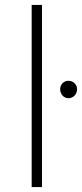

<svg xmlns="http://www.w3.org/2000/svg" viewBox="-20 -762 334 782"><path d="M109 -742V0H151V-742ZM259 -433C240 -433 225 -418 225 -399C225 -378 240 -362 259 -362C278 -362 294 -378 294 -399C294 -418 278 -433 259 -433Z"/></svg>

Font: Montserrat ExtraLight
Style: Regular
Weight: 250
Designer: Julieta Ulanovsky
Foundry: Julieta Ulanovsky
Version: Version 4.000